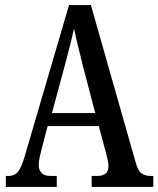

<svg xmlns="http://www.w3.org/2000/svg" viewBox="-20 -734 622 754"><path d="M3 0V-43H14Q36 -43 49.5 -58Q63 -73 77 -120L251 -714H337L514 -92Q522 -64 535.5 -53.5Q549 -43 574 -43H582V0H340V-43H361Q406 -43 406 -81Q406 -92 402.5 -108Q399 -124 395 -138L368 -239H167L143 -147Q140 -135 136 -117.5Q132 -100 132 -87Q132 -67 143 -55Q154 -43 179 -43H203V0ZM184 -290H354L304 -481Q294 -524 285 -559Q276 -594 271 -622Q258 -565 238 -490Z"/></svg>

Font: Noto Serif Thai ExtraCondensed Medium
Style: Regular
Weight: 500
Width: 2
Designer: Monotype Design Team
Foundry: Monotype Imaging Inc.
Version: Version 2.002; ttfautohint (v1.8.4.7-5d5b)